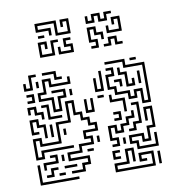

<svg xmlns="http://www.w3.org/2000/svg" viewBox="-84 -826 831 907"><g transform="rotate(-10 331.5 -372.5)"><path d="M39 -444V-480H51V-456H69V-516H105V-504H81V-444ZM189 -474V-504H135V-516H201V-486H225V-474ZM579 -294V-354H561V-324H519V-354H459V-384H429V-456H459V-474H435V-486H471V-444H441V-396H471V-366H531V-336H549V-366H591V-306H609V-474H519V-504H435V-516H531V-486H621V-294ZM555 -504V-516H585V-504ZM159 -324V-384H99V-426H129V-486H171V-456H249V-480H261V-444H159V-474H141V-414H111V-396H171V-336H189V-396H219V-414H165V-426H231V-384H201V-324ZM99 -450V-480H111V-450ZM369 -384V-450H381V-396H399V-480H411V-384ZM519 -384V-444H489V-480H501V-456H531V-396H549V-420H561V-384ZM579 -390V-450H591V-390ZM45 -384V-396H69V-414H45V-426H81V-384ZM489 -390V-414H465V-426H501V-390ZM249 -390V-420H261V-390ZM375 -354V-366H405V-354ZM99 -300V-324H69V-354H51V-330H39V-366H81V-336H111V-300ZM129 -294V-354H105V-366H141V-306H195V-294ZM195 -24V-36H249V-66H279V-84H189V-126H249V-156H309V-174H279V-216H339V-234H309V-264H279V-294H249V-354H231V-264H171V-174H69V-204H51V-126H69V-156H225V-144H81V-114H39V-216H81V-186H159V-276H219V-366H261V-306H291V-276H321V-246H351V-204H291V-186H321V-144H261V-114H201V-96H291V-54H261V-24ZM309 -294V-360H321V-306H339V-360H351V-294ZM489 -270V-324H429V-360H441V-336H501V-270ZM99 -210V-264H69V-294H51V-246H75V-234H39V-306H81V-276H111V-210ZM495 -174V-186H519V-216H549V-294H525V-306H561V-204H531V-174ZM435 -234V-246H459V-264H435V-276H471V-234ZM519 -84V-114H489V-156H561V-126H579V-186H609V-264H591V-210H579V-276H621V-174H591V-114H549V-144H501V-126H531V-96H609V-150H621V-84ZM129 -210V-270H141V-210ZM405 -114V-126H429V-144H399V-216H441V-186H459V-216H489V-246H519V-270H531V-234H501V-204H471V-174H429V-204H411V-156H441V-114ZM189 -210V-240H201V-210ZM339 -150V-180H351V-150ZM459 -120V-150H471V-120ZM69 -60V-96H129V-114H105V-126H141V-84H81V-60ZM285 -114V-126H315V-114ZM159 -90V-120H171V-90ZM399 6V-36H459V-96H501V-30H489V-84H471V-24H411V-6H579V-54H531V-36H555V-24H519V-66H591V6ZM399 -54V-96H435V-84H411V-66H435V-54ZM39 6V-90H51V-6H225V6ZM75 -24V-36H99V-66H135V-54H111V-24ZM165 -54V-66H225V-54ZM609 0V-60H621V0ZM135 -24V-36H165V-24ZM231 -679V-739H153V-721H213V-685H201V-709H141V-751H243V-691H291V-739H273V-715H261V-751H303V-679ZM381 -709V-745H393V-721H411V-751H453V-721H471V-751H507V-739H483V-709H441V-739H423V-709ZM471 -649V-685H483V-661H531V-709H513V-685H501V-721H543V-649ZM147 -679V-691H177V-679ZM387 -589V-601H411V-619H381V-691H423V-661H453V-625H441V-649H411V-679H393V-631H423V-589ZM141 -589V-661H183V-625H171V-649H153V-601H201V-661H237V-649H213V-589ZM231 -589V-625H243V-601H291V-619H261V-661H297V-649H273V-631H303V-589ZM447 -589V-601H471V-631H513V-601H537V-589H501V-619H483V-589Z"/></g></svg>

Font: Rubik Maze
Style: Regular
Weight: 400
Designer: Hubert and Fischer, NaN
Foundry: Hubert and Fischer, NaN
Version: Version 2.200